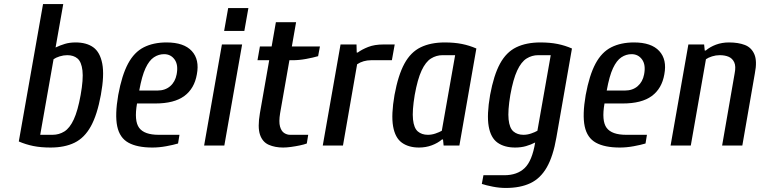

<svg xmlns="http://www.w3.org/2000/svg" viewBox="-20 -720 3760 950"><path d="M230 10Q182 10 145 2.5Q108 -5 73 -20L193 -700H293L255 -485Q278 -496 301.5 -503Q325 -510 354 -510Q408 -510 441.5 -486Q475 -462 486 -405Q497 -348 479 -250Q461 -152 429.5 -95Q398 -38 349 -14Q300 10 230 10ZM179 -53H240Q272 -53 298.5 -69.5Q325 -86 345 -129Q365 -172 379 -250Q393 -328 388 -371Q383 -414 363.5 -430.5Q344 -447 313 -447Q294 -447 275 -441Q256 -435 245 -427Z M734 10Q659 10 615.5 -14Q572 -38 560 -95Q548 -152 565 -250Q583 -348 613.5 -405Q644 -462 691.5 -486Q739 -510 804 -510Q890 -510 929 -467.5Q968 -425 954 -352Q942 -282 892 -245Q842 -208 748 -208H658Q643 -122 668.5 -87.5Q694 -53 765 -53H868L861 -10Q838 -3 802.5 3.5Q767 10 734 10ZM669 -272H759Q797 -272 822 -293.5Q847 -315 854 -352Q863 -399 844 -425.5Q825 -452 792 -452Q765 -452 741.5 -436.5Q718 -421 700 -382.5Q682 -344 669 -272Z M990 0 1078 -500H1178L1090 0ZM1089 -567 1109 -680H1209L1189 -567Z M1381 10Q1341 10 1310 -3.5Q1279 -17 1266.5 -53.5Q1254 -90 1266 -160L1312 -422H1254L1266 -490H1324L1345 -610H1445L1424 -490H1563L1554 -442Q1530 -435 1495 -428.5Q1460 -422 1427 -422H1412L1366 -160Q1359 -117 1365.5 -94Q1372 -71 1386 -62Q1400 -53 1415 -53H1505L1498 -10Q1485 -5 1463.5 -0.5Q1442 4 1420 7Q1398 10 1381 10Z M1577 0 1665 -500H1744L1745 -460H1750Q1770 -475 1801.5 -487.5Q1833 -500 1878 -500H1933L1919 -422H1816Q1797 -422 1779.5 -417Q1762 -412 1747 -402L1677 0Z M2053 10Q2002 10 1968.5 -14Q1935 -38 1925 -95Q1915 -152 1932 -250Q1950 -348 1981 -405Q2012 -462 2061.5 -486Q2111 -510 2181 -510Q2228 -510 2265.5 -502.5Q2303 -495 2337 -480L2253 0H2175L2172 -30H2167Q2146 -12 2116.5 -1Q2087 10 2053 10ZM2097 -53Q2116 -53 2135 -59.5Q2154 -66 2166 -73L2232 -447H2170Q2139 -447 2112.5 -430.5Q2086 -414 2066 -371Q2046 -328 2032 -250Q2019 -172 2023.5 -129Q2028 -86 2047.5 -69.5Q2067 -53 2097 -53Z M2483 210Q2451 210 2418 203.5Q2385 197 2364 190L2372 147H2475Q2539 147 2576 111.5Q2613 76 2628 -15Q2607 -4 2582.5 3Q2558 10 2529 10Q2476 10 2442 -14Q2408 -38 2398 -95Q2388 -152 2405 -250Q2423 -348 2454 -405Q2485 -462 2534.5 -486Q2584 -510 2654 -510Q2701 -510 2738.5 -502.5Q2776 -495 2810 -480L2733 -40Q2717 53 2685.5 108Q2654 163 2604 186.5Q2554 210 2483 210ZM2570 -53Q2589 -53 2608 -59.5Q2627 -66 2639 -73L2705 -447H2643Q2612 -447 2585.5 -430.5Q2559 -414 2539 -371Q2519 -328 2505 -250Q2492 -172 2496.5 -129Q2501 -86 2520.5 -69.5Q2540 -53 2570 -53Z M3047 10Q2972 10 2928.5 -14Q2885 -38 2873 -95Q2861 -152 2878 -250Q2896 -348 2926.5 -405Q2957 -462 3004.5 -486Q3052 -510 3117 -510Q3203 -510 3242 -467.5Q3281 -425 3267 -352Q3255 -282 3205 -245Q3155 -208 3061 -208H2971Q2956 -122 2981.5 -87.5Q3007 -53 3078 -53H3181L3174 -10Q3151 -3 3115.5 3.5Q3080 10 3047 10ZM2982 -272H3072Q3110 -272 3135 -293.5Q3160 -315 3167 -352Q3176 -399 3157 -425.5Q3138 -452 3105 -452Q3078 -452 3054.5 -436.5Q3031 -421 3013 -382.5Q2995 -344 2982 -272Z M3298 0 3386 -500H3464L3467 -470H3472Q3493 -488 3522.5 -499Q3552 -510 3587 -510Q3633 -510 3665.5 -497.5Q3698 -485 3712.5 -451.5Q3727 -418 3715 -357L3653 0H3553L3615 -357Q3622 -392 3613 -411.5Q3604 -431 3585.5 -439Q3567 -447 3541 -447Q3522 -447 3503 -441Q3484 -435 3473 -427L3398 0Z"/></svg>

Font: Cuprum Medium
Style: Italic
Weight: 500
Italic angle: -10°
Version: Version 3.000